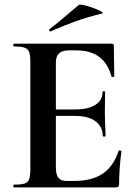

<svg xmlns="http://www.w3.org/2000/svg" viewBox="-20 -815 592 835"><path d="M41 -12Q73 -12 87.5 -17Q102 -22 107 -36.5Q112 -51 112 -81V-544Q112 -574 107 -588Q102 -602 87 -607.5Q72 -613 41 -613Q38 -613 38 -619Q38 -625 41 -625H465Q475 -625 475 -616L477 -483Q477 -481 471.5 -480Q466 -479 465 -482Q449 -540 411 -568Q373 -596 311 -596H281Q251 -596 237 -583Q223 -570 223 -543V-85Q223 -56 234 -42Q245 -28 269 -28H302Q380 -28 427 -60Q474 -92 496 -159Q496 -161 500 -161Q503 -161 505.5 -159.5Q508 -158 508 -157Q498 -79 498 -15Q498 -7 495 -3.5Q492 0 483 0H41Q38 0 38 -6Q38 -12 41 -12ZM305 -311H170V-339H306Q364 -339 395 -359Q426 -379 426 -415Q426 -418 431.5 -418Q437 -418 437 -415L436 -325L437 -277Q439 -243 439 -223Q439 -221 433 -221Q427 -221 427 -223Q427 -264 395.5 -287.5Q364 -311 305 -311ZM199 -678Q195 -678 194 -682.5Q193 -687 196 -689Q225 -710 277 -755Q307 -781 322 -793Q327 -798 357.5 -789.5Q388 -781 411.5 -769.5Q435 -758 423 -756Q361 -741 309.5 -722.5Q258 -704 201 -679Z"/></svg>

Font: Cormorant Unicase
Style: Bold
Weight: 700
Designer: Christian Thalmann (Catharsis Fonts)
Foundry: Catharsis Fonts
Version: Version 4.000